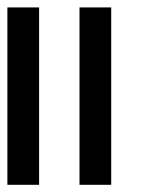

<svg xmlns="http://www.w3.org/2000/svg" viewBox="-20 -481 399 520"><path d="M85.9 19.5H0V-460.9H85.9ZM281.2 19.5H195.3V-460.9H281.2Z"/></svg>

Font: Lakki Reddy
Style: Regular
Weight: 400
Designer: Appaji Ambarisha Darbha
Version: Version 1.0.4; ttfautohint (v1.2.42-39fb)